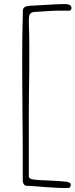

<svg xmlns="http://www.w3.org/2000/svg" viewBox="-20 -740 378 963"><path d="M338.4 -701.2Q338.4 -694.8 336.9 -691.9Q335.4 -689 329.1 -686.5H267.1Q258.8 -686.5 244.6 -685.8Q230.5 -685.1 215.1 -684.1Q199.7 -683.1 185.8 -682.1Q171.9 -681.2 164.1 -680.7Q158.2 -680.7 152.8 -680.2Q147.5 -679.7 142.8 -678.2Q138.2 -676.8 134.3 -673.6Q130.4 -670.4 127 -664.1Q126.5 -662.6 126 -658.4Q125.5 -654.3 125.2 -649.2Q125 -644 124.8 -639.4Q124.5 -634.8 124.5 -632.8Q126.5 -577.6 127 -513.7Q127.4 -449.7 126.7 -385.7Q126 -321.8 125.2 -262Q124.5 -202.1 124.5 -154.8V-56.6V145.5Q124.5 149.9 129.9 154.3Q135.3 158.7 144 159.7Q158.7 162.1 180.4 163.3Q202.1 164.6 226.1 165.5Q250 166.5 272.7 168Q295.4 169.4 312 171.4Q322.8 172.9 328.9 176.3Q335 179.7 335 184.1Q335 190.9 332.5 196.8Q330.1 202.6 322.3 202.6Q297.9 203.6 268.3 202.1Q238.8 200.7 209.7 198.5Q180.7 196.3 155.3 194.1Q129.9 191.9 114.3 191.9Q108.9 191.9 105.2 189.5Q101.6 187 99.1 183.3Q96.7 179.7 95.5 175.5Q94.2 171.4 94.2 168V48.8Q94.2 5.9 93.8 -51.3Q93.3 -108.4 92.8 -172.4Q92.3 -236.3 91.8 -304Q91.3 -371.6 91.3 -436Q91.3 -500.5 92 -558.1Q92.8 -615.7 94.2 -659.7Q94.2 -661.6 94.2 -665.3Q94.2 -668.9 94.5 -672.9Q94.7 -676.8 94.7 -680.4Q94.7 -684.1 94.7 -686.5Q94.7 -696.8 101.6 -702.6Q108.4 -708.5 118.7 -709.5Q135.3 -711.9 151.6 -712.2Q168 -712.4 182.1 -713.9Q190.4 -714.4 206.8 -715.3Q223.1 -716.3 241 -717.3Q258.8 -718.3 274.9 -719Q291 -719.7 298.3 -719.7Q304.7 -719.7 311.8 -719.2Q318.8 -718.8 324.7 -717Q330.6 -715.3 334.5 -711.4Q338.4 -707.5 338.4 -701.2Z"/></svg>

Font: IM FELL French Canon
Style: Regular
Weight: 400
Designer: Igino Marini
Foundry: Igino Marini,
Version: 3.00